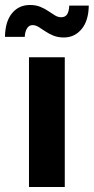

<svg xmlns="http://www.w3.org/2000/svg" viewBox="-63 -753 377 773"><path d="M53.7 0V-522.5H197.8V0ZM193.8 -602.1Q170.9 -602.1 152.6 -609.4Q134.3 -616.7 119.6 -626.7Q105 -636.7 92.5 -644.3Q80.1 -651.9 68.4 -651.9Q53.7 -651.9 45.7 -638.7Q37.6 -625.5 36.6 -604.5H-43Q-42 -666.5 -14.6 -699.7Q12.7 -732.9 57.6 -732.9Q81.1 -732.9 99.1 -725.6Q117.2 -718.3 131.3 -708.5Q145.5 -698.7 158 -691.2Q170.4 -683.6 183.1 -683.6Q199.7 -683.6 207.3 -695.3Q214.8 -707 215.8 -730.5H294.4Q293.5 -669.4 265.4 -635.7Q237.3 -602.1 193.8 -602.1Z"/></svg>

Font: Inter 28pt
Style: Bold
Weight: 700
Designer: Rasmus Andersson
Foundry: rsms
Version: Version 4.001;git-66647c0bb